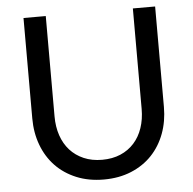

<svg xmlns="http://www.w3.org/2000/svg" viewBox="-52 -768 834 829"><g transform="rotate(-5 365.0 -353.5)"><path d="M365.5 -77Q410 -77 445 -92Q480 -107 504.2 -134Q528.5 -161 541.2 -198.5Q554 -236 554 -281V-716.5H650.5V-281Q650.5 -219 630.8 -166Q611 -113 574.2 -74.2Q537.5 -35.5 484.5 -13.5Q431.5 8.5 365.5 8.5Q299.5 8.5 246.5 -13.5Q193.5 -35.5 156.5 -74.2Q119.5 -113 99.8 -166Q80 -219 80 -281V-716.5H176.5V-281.5Q176.5 -236.5 189.2 -199Q202 -161.5 226.2 -134.5Q250.5 -107.5 285.8 -92.2Q321 -77 365.5 -77Z"/></g></svg>

Font: LatoHex
Style: Regular
Weight: 400
Designer: Lukasz Dziedzic
Foundry: tyPoland Lukasz Dziedzic
Version: Version 1.104; Western+Polish opensource